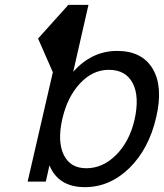

<svg xmlns="http://www.w3.org/2000/svg" viewBox="-20 -749 676 792"><path d="M262 -729H345L282 -453Q359 -539 463 -539Q566 -539 610 -465Q654 -391 624 -264Q594 -135 514 -56Q433 23 330 23Q221 23 184 -67L169 0H94L198 -451L137 -590ZM429 -461Q363 -461 311 -406Q258 -350 237 -258Q216 -166 243 -110Q270 -55 336 -55Q404 -55 459 -110Q514 -165 535 -255Q556 -350 528 -405Q499 -461 429 -461Z"/></svg>

Font: Miedinger
Style: Italic
Weight: 400
Italic angle: -13°
Version: Version 001.000